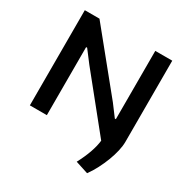

<svg xmlns="http://www.w3.org/2000/svg" viewBox="-207 -915 1257 1293"><g transform="rotate(30 422.0 -268.5)"><path d="M546 171Q608 54 618 -34L293 -437L223 -529H215V0H83V-740H197L557 -297L623 -209H631V-740H763V-109Q763 -77 754 -37.5Q745 2 729 44Q713 86 691.5 127.5Q670 169 645 203Z"/></g></svg>

Font: Encode Sans Wide
Style: SemiBold
Weight: 600
Designer: Pablo Impallari, Andres Torresi
Foundry: Pablo Impallari, Andres Torresi
Version: Version 1.000; ttfautohint (v1.00) -l 8 -r 50 -G 200 -x 14 -